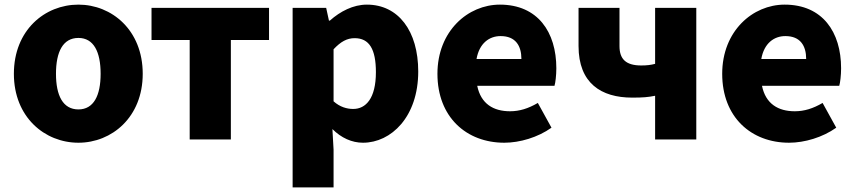

<svg xmlns="http://www.w3.org/2000/svg" viewBox="-20 -603 3698 830"><path d="M319 14C463 14 597 -96 597 -284C597 -473 463 -583 319 -583C174 -583 40 -473 40 -284C40 -96 174 14 319 14ZM319 -130C252 -130 222 -190 222 -284C222 -379 252 -439 319 -439C385 -439 415 -379 415 -284C415 -190 385 -130 319 -130Z M800 0H978V-430H1143V-569H635V-430H800Z M1245 207H1422V44L1417 -45C1455 -7 1501 14 1549 14C1671 14 1788 -98 1788 -294C1788 -469 1702 -583 1566 -583C1507 -583 1451 -554 1406 -514H1402L1390 -569H1245ZM1507 -132C1480 -132 1450 -140 1422 -165V-390C1453 -423 1480 -438 1513 -438C1576 -438 1605 -391 1605 -291C1605 -177 1561 -132 1507 -132Z M2160 14C2227 14 2305 -9 2364 -51L2305 -158C2264 -134 2226 -122 2185 -122C2113 -122 2059 -154 2043 -232H2377C2381 -245 2385 -277 2385 -308C2385 -464 2305 -583 2141 -583C2003 -583 1871 -469 1871 -284C1871 -96 1997 14 2160 14ZM2040 -348C2052 -416 2095 -447 2144 -447C2209 -447 2234 -405 2234 -348Z M2812 0H2990V-569H2812V-327C2793 -322 2776 -320 2752 -320C2685 -320 2658 -348 2658 -404V-569H2481V-404C2481 -243 2579 -181 2713 -181C2760 -181 2782 -183 2812 -189Z M3391 14C3458 14 3536 -9 3595 -51L3536 -158C3495 -134 3457 -122 3416 -122C3344 -122 3290 -154 3274 -232H3608C3612 -245 3616 -277 3616 -308C3616 -464 3536 -583 3372 -583C3234 -583 3102 -469 3102 -284C3102 -96 3228 14 3391 14ZM3271 -348C3283 -416 3326 -447 3375 -447C3440 -447 3465 -405 3465 -348Z"/></svg>

Font: Noto Sans CJK Black
Style: Bold
Weight: 900
Designer: Ryoko NISHIZUKA (kana & ideographs); Paul D. Hunt (Latin, Greek & Cyrillic); Wenlong ZHANG (bopomofo); Sandoll Communica
Foundry: Adobe Systems Incorporated
Version: Version 1.000;PS 1;hotconv 1.0.78;makeotf.lib2.5.61930